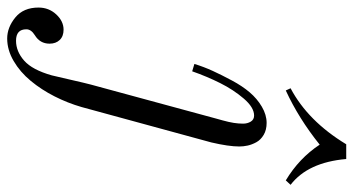

<svg xmlns="http://www.w3.org/2000/svg" viewBox="-336 -473 960 521"><g transform="rotate(90 143.5 -212.0)"><path d="M-97 163Q-97 135 -78.5 115Q-60 95 -37 95Q-19 95 -9 105.5Q1 116 1 133Q1 159 -22 173Q-38 183 -38 196Q-38 224 -7 224Q22 224 47 202Q72 180 87 127Q90 115 99 75.5Q108 36 112 21L204 -318Q204 -318 209 -336Q214 -354 216 -367Q218 -380 218 -392Q218 -404 212.5 -413Q207 -422 196 -422Q174 -422 150 -394Q126 -366 108 -330Q90 -294 76 -254L56 -260Q64 -286 75 -310Q86 -334 101 -362Q116 -390 133 -410Q150 -430 172 -443Q194 -456 216 -456Q235 -456 248.5 -448Q262 -440 268.5 -428Q275 -416 277.5 -404.5Q280 -393 280 -382Q280 -353 269 -306L173 46Q162 84 144 119.5Q126 155 102 184Q78 213 48 230.5Q18 248 -13 248Q-43 248 -70 226Q-97 204 -97 163ZM122 -521Q211 -568 274 -672H314Q323 -568 384 -521L372 -508Q312 -544 275 -600Q204 -543 128 -508Z"/></g></svg>

Font: Old Standard TT
Style: Italic
Weight: 400
Italic angle: -15.2°
Designer: Alexey Kryukov <alexios@thessalonica.org.ru>
Version: Version 2.2